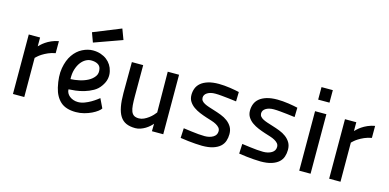

<svg xmlns="http://www.w3.org/2000/svg" viewBox="-71 -1143 3152 1556"><g transform="rotate(15 1505.5 -365.5)"><path d="M79 -499H174V-425Q178 -429 190.5 -441Q203 -453 222.5 -466.5Q242 -480 269 -492Q296 -504 329 -510V-409Q295 -403 268 -391Q241 -379 221.5 -366.5Q202 -354 190 -343Q178 -332 174 -328L175 0H80Z M605 -73Q632 -73 659.5 -83.5Q687 -94 710 -107.5Q733 -121 750 -133.5Q767 -146 773 -151L810 -74Q804 -63 785 -48.5Q766 -34 739 -21Q712 -8 678.5 1Q645 10 609 10Q525 10 480 -30.5Q435 -71 418 -144Q397 -236 409 -304.5Q421 -373 452.5 -418.5Q484 -464 528.5 -486.5Q573 -509 616 -509Q652 -509 681.5 -499Q711 -489 733 -472Q755 -455 769.5 -432Q784 -409 790 -382Q798 -350 791.5 -318Q785 -286 762 -254Q740 -222 706 -203Q672 -184 635 -173Q598 -162 563 -158Q528 -154 505 -153Q505 -137 512.5 -122.5Q520 -108 533.5 -97Q547 -86 565.5 -79.5Q584 -73 605 -73ZM623 -427Q600 -427 577.5 -414.5Q555 -402 537 -378Q519 -354 508 -318.5Q497 -283 499 -237Q532 -238 571.5 -246.5Q611 -255 643 -272Q675 -289 694 -315.5Q713 -342 704 -380Q699 -403 677.5 -415Q656 -427 623 -427ZM799 -742 832 -654 598 -570 569 -649Z M1340 -499 1341 0H1246L1247 -63Q1238 -52 1223.5 -39Q1209 -26 1191 -15Q1173 -4 1151.5 3.5Q1130 11 1108 11Q1063 11 1031.5 -3Q1000 -17 980.5 -47.5Q961 -78 952 -125.5Q943 -173 943 -239L944 -499H1039V-240Q1039 -196 1041.5 -164Q1044 -132 1052 -112Q1060 -92 1075 -82.5Q1090 -73 1116 -73Q1137 -73 1157.5 -82.5Q1178 -92 1196 -105.5Q1214 -119 1227.5 -133.5Q1241 -148 1248 -158L1245 -499Z M1842 -410Q1809 -414 1777 -418Q1749 -421 1718.5 -424Q1688 -427 1664 -427Q1623 -427 1597.5 -411Q1572 -395 1572 -369Q1572 -354 1581 -343Q1590 -332 1605.5 -324Q1621 -316 1642 -309Q1663 -302 1686 -295Q1719 -285 1750 -273Q1781 -261 1805 -243Q1829 -225 1844 -200Q1859 -175 1859 -139Q1859 -109 1850 -82Q1841 -55 1819 -35Q1797 -15 1760 -3Q1723 9 1668 9Q1643 9 1612 6.5Q1581 4 1552 1Q1519 -3 1485 -8L1489 -90Q1524 -85 1557 -81Q1586 -77 1616.5 -74.5Q1647 -72 1668 -72Q1710 -72 1739 -89.5Q1768 -107 1768 -139Q1768 -157 1757.5 -169Q1747 -181 1730 -190.5Q1713 -200 1690.5 -207Q1668 -214 1643 -222Q1615 -231 1586 -243Q1557 -255 1533 -272Q1509 -289 1494 -312.5Q1479 -336 1479 -368Q1479 -397 1489 -423Q1499 -449 1522 -468.5Q1545 -488 1582 -499.5Q1619 -511 1672 -511Q1693 -511 1717.5 -509Q1742 -507 1766 -503.5Q1790 -500 1810.5 -496Q1831 -492 1844 -489Z M2333 -410Q2300 -414 2268 -418Q2240 -421 2209.5 -424Q2179 -427 2155 -427Q2114 -427 2088.5 -411Q2063 -395 2063 -369Q2063 -354 2072 -343Q2081 -332 2096.5 -324Q2112 -316 2133 -309Q2154 -302 2177 -295Q2210 -285 2241 -273Q2272 -261 2296 -243Q2320 -225 2335 -200Q2350 -175 2350 -139Q2350 -109 2341 -82Q2332 -55 2310 -35Q2288 -15 2251 -3Q2214 9 2159 9Q2134 9 2103 6.5Q2072 4 2043 1Q2010 -3 1976 -8L1980 -90Q2015 -85 2048 -81Q2077 -77 2107.5 -74.5Q2138 -72 2159 -72Q2201 -72 2230 -89.5Q2259 -107 2259 -139Q2259 -157 2248.5 -169Q2238 -181 2221 -190.5Q2204 -200 2181.5 -207Q2159 -214 2134 -222Q2106 -231 2077 -243Q2048 -255 2024 -272Q2000 -289 1985 -312.5Q1970 -336 1970 -368Q1970 -397 1980 -423Q1990 -449 2013 -468.5Q2036 -488 2073 -499.5Q2110 -511 2163 -511Q2184 -511 2208.5 -509Q2233 -507 2257 -503.5Q2281 -500 2301.5 -496Q2322 -492 2335 -489Z M2481 -499H2576L2577 0H2482ZM2481 -701H2576V-596H2481Z M2732 -499H2827V-425Q2831 -429 2843.5 -441Q2856 -453 2875.5 -466.5Q2895 -480 2922 -492Q2949 -504 2982 -510V-409Q2948 -403 2921 -391Q2894 -379 2874.5 -366.5Q2855 -354 2843 -343Q2831 -332 2827 -328L2828 0H2733Z"/></g></svg>

Font: Panefresco 600wt
Style: Regular
Weight: 600
Designer: Campivisivi
Foundry: Campivisivi & Chank Co
Version: Version 1.001